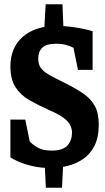

<svg xmlns="http://www.w3.org/2000/svg" viewBox="-20 -777 494 904"><path d="M218 14Q170 14 130.5 4.5Q91 -5 65 -17Q39 -29 29 -36V-214H99L120 -111Q138 -92 161.5 -80Q185 -68 223 -68Q277 -68 298 -92.5Q319 -117 319 -153Q319 -170 311 -187Q303 -204 280 -221.5Q257 -239 213 -258Q161 -281 119 -305Q77 -329 53 -366.5Q29 -404 29 -464Q29 -553 87.5 -604Q146 -655 248 -655Q279 -655 312 -651Q345 -647 373 -641Q401 -635 416 -630V-448H347L326 -552Q313 -559 293 -565Q273 -571 244 -571Q198 -571 179 -552.5Q160 -534 160 -500Q160 -475 171.5 -458Q183 -441 211 -425Q239 -409 290 -384Q338 -360 373 -336Q408 -312 426.5 -278Q445 -244 445 -189Q445 -131 425.5 -92Q406 -53 373.5 -30Q341 -7 300.5 3.5Q260 14 218 14ZM196 107 190 -12 278 -18 272 107ZM188 -634 195 -757H274L279 -637Z"/></svg>

Font: Faustina
Style: Bold
Weight: 700
Designer: Alfonso Garcia
Foundry: http://www.omnibus-type.com
Version: Version 1.200